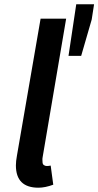

<svg xmlns="http://www.w3.org/2000/svg" viewBox="-20 -862 458 894"><path d="M54 -92Q54 -111 59 -138L169 -775H288L179 -133Q177 -123 177.5 -118Q178 -113 178 -108Q178 -98 184 -93.5Q190 -89 198 -89Q206 -89 216 -91L228 -2Q190 12 159 12Q54 12 54 -92ZM335 -842H418L407 -771L358 -602H299Z"/></svg>

Font: Nebula Sans Semibold
Style: Regular
Weight: 600
Italic angle: -9°
Designer: Paul D. Hunt for Adobe (as Source Sans)
Foundry: Nebula Entertainment & Broadcasting LLC
Version: Version 1.010